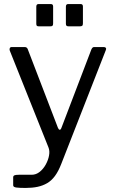

<svg xmlns="http://www.w3.org/2000/svg" viewBox="-20 -762 570 947"><path d="M106 165Q77 165 61 163Q45 161 45 152V113Q45 106 50.5 103Q56 100 73 100H136Q158 100 176 85.5Q194 71 206 49Q218 27 222 4.5Q226 -18 219 -35L28 -513Q26 -520 28.5 -525Q31 -530 39 -530H101Q107 -530 111 -527.5Q115 -525 117 -519L266 -131Q270 -122 275 -122Q280 -122 284 -134L431 -519Q434 -525 437 -527.5Q440 -530 445 -530H492Q499 -530 502 -525.5Q505 -521 502 -515L282 47Q268 83 251 106Q234 129 212.5 141.5Q191 154 165 159.5Q139 165 106 165ZM242 -730V-647Q242 -638 239 -635Q236 -632 226 -632H173Q164 -632 161.5 -635Q159 -638 159 -645V-729Q159 -742 170 -742H231Q242 -742 242 -730ZM389 -730V-647Q389 -638 385.5 -635Q382 -632 372 -632H320Q311 -632 308 -635Q305 -638 305 -645V-729Q305 -742 316 -742H378Q389 -742 389 -730Z"/></svg>

Font: Libre Franklin
Style: Regular
Weight: 400
Designer: Pablo Impallari, Rodrigo Fuenzalida, Nhung Nguyen
Foundry: Impallari Type
Version: Version 3.000